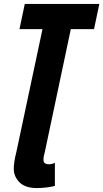

<svg xmlns="http://www.w3.org/2000/svg" viewBox="-20 -734 525 976"><path d="M167 222Q109 222 79.5 193Q50 164 50 124Q50 108 53 87.5Q56 67 64 35L196 -586H79L106 -714H485L458 -586H340L208 38Q205 48 203 58.5Q201 69 201 78Q201 92 209 96.5Q217 101 227 101Q235 101 244.5 99Q254 97 259 93V211Q246 215 219.5 218.5Q193 222 167 222Z"/></svg>

Font: Noto Sans ExtraCondensed ExtraBold
Style: Italic
Weight: 800
Width: 2
Italic angle: -12°
Designer: Monotype Design Team
Foundry: Monotype Imaging Inc.
Version: Version 2.013; ttfautohint (v1.8.4.7-5d5b)